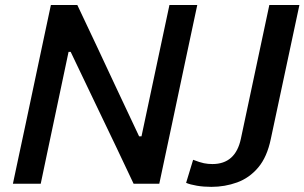

<svg xmlns="http://www.w3.org/2000/svg" viewBox="-20 -733 1214 766"><path d="M31.5 0Q44 -58.5 55.5 -113Q67 -167.5 81.5 -234.5L132 -473Q146.5 -542 158.5 -598Q170.5 -654 183 -713H288.5Q328.5 -628.5 366 -549Q403 -469.5 438.5 -394L535 -189H544.5L605 -473.5Q619.5 -542 631.5 -598Q643.5 -653.5 656 -713H767Q754 -653.5 742.5 -598Q730.5 -542 716 -473.5L665.5 -235Q651 -167.5 639.5 -113Q628 -58.5 615.5 0H513Q479 -72 442 -150Q404.5 -227.5 360.5 -320L262 -526H253.5L192 -235Q177.5 -167 166.2 -113Q155 -59 142.5 0ZM1174.5 -713 1060.5 -179Q1045.5 -106.5 1010.2 -64.8Q975 -23 926 -5.2Q877 12.5 823.5 12.5Q792.5 12.5 765.8 8Q739 3.5 722.5 -3.5L750.5 -95.5Q777.5 -85 793.5 -81.8Q809.5 -78.5 827.5 -78.5Q919.5 -78.5 941 -179.5L1054.5 -713Z"/></svg>

Font: Heraclito Medium
Style: Italic
Weight: 500
Italic angle: -12°
Designer: Kostas Bartsokas (font) & Cristiano Sobral (main changes)
Foundry: Kostas Bartsokas (font) & Cristiano Sobral (main changes)
Version: Version 1.00;July 8, 2020;FontCreator 13.0.0.2655 64-bit